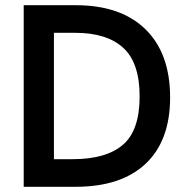

<svg xmlns="http://www.w3.org/2000/svg" viewBox="-20 -717 716 737"><path d="M71 -697H271Q444 -697 538.5 -604.5Q633 -512 633 -343Q633 -177 539 -88.5Q445 0 270 0H71ZM516 -347Q516 -476 453 -533.5Q390 -591 269 -591H187V-106H259Q387 -106 451.5 -161Q516 -216 516 -347Z"/></svg>

Font: Hanken Grotesk SemiBold
Style: Regular
Weight: 600
Designer: Alfredo Marco Pradil
Foundry: Hanken Design Co.
Version: Version 3.014